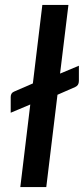

<svg xmlns="http://www.w3.org/2000/svg" viewBox="-20 -760 340 780"><path d="M300.5 -493V-431Q300.5 -413 285.5 -406.5L213.5 -375L168 0H62.5L103 -335.5L23.5 -302V-366Q23.5 -382.5 37.5 -388L113.5 -421L152 -740H258L224 -461Z"/></svg>

Font: Lato SemiBold
Style: Italic
Weight: 600
Italic angle: -7°
Designer: Lukasz Dziedzic with Adam Twardoch and Botio Nikoltchev
Foundry: tyPoland Lukasz Dziedzic
Version: Version 2.015; 2015-08-06; http://www.latofonts.com/